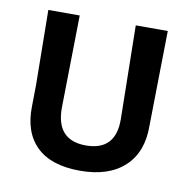

<svg xmlns="http://www.w3.org/2000/svg" viewBox="-59 -508 565 574"><g transform="rotate(10 223.0 -221.5)"><path d="M400.9 -162.6Q401.9 -82.2 354.2 -37.9Q306.5 6.5 219.2 6.5Q131.8 6.5 87.4 -36.4Q43 -79.4 44.9 -158.9L45.8 -223.4L43 -450.5H138.3L133.6 -171Q132.7 -71 223.4 -71Q314 -71 313.1 -166.4L308.4 -450.5H405.6Z"/></g></svg>

Font: Gurajada
Style: Regular
Weight: 400
Designer: Purushoth Kumar Guthula
Foundry: SiliconAndhra, USA.
Version: Version 1.0.3; ttfautohint (v1.2.42-39fb)